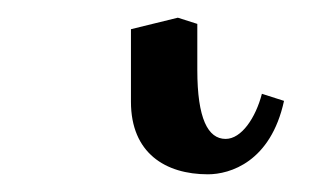

<svg xmlns="http://www.w3.org/2000/svg" viewBox="-20 41 371 217"><path d="M128 74V156C128 214 167 238 215 238C240 238 286 224 301 155L276 147C269 174 253 198 235 198C215 198 203 175 203 120V68L181 61Z"/></svg>

Font: Libertinus Serif Display
Style: Regular
Weight: 400
Designer: Philipp H. Poll, Khaled Hosny
Foundry: Caleb Maclennan
Version: Version 7.050;RELEASE